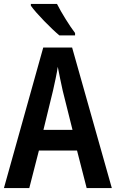

<svg xmlns="http://www.w3.org/2000/svg" viewBox="-20 -957 589 977"><path d="M270 -937H137V-928C164 -889 242 -810 282 -777H362V-789C335 -824 292 -893 270 -937ZM421 0H549L347 -715H200L0 0H129L178 -191H372ZM299 -496 349 -296H201L250 -497C258 -533 269 -582 274 -617C280 -583 291 -534 299 -496Z"/></svg>

Font: Noto Sans Thai Cond SemBd
Style: Regular
Weight: 600
Width: 3
Designer: Monotype Design Team
Foundry: Monotype Imaging Inc.
Version: Version 2.002